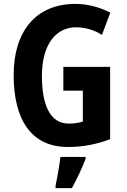

<svg xmlns="http://www.w3.org/2000/svg" viewBox="-20 -744 651 985"><path d="M305 -401V-279H405V-120C381 -114 365 -110 332 -110C233 -110 195 -213 195 -355C195 -517 268 -604 370 -604C418 -604 466 -589 503 -565L546 -679C495 -706 431 -724 367 -724C163 -724 50 -582 50 -359C50 -129 141 10 328 10C410 10 475 -4 545 -30V-401ZM419 71V61H290C285 104 273 172 265 208V221H349C376 172 401 118 419 71Z"/></svg>

Font: Noto Sans Sinhala Condensed
Style: Bold
Weight: 700
Width: 3
Designer: Jelle Bosma - Monotype Design Team
Foundry: Monotype Imaging Inc.
Version: Version 2.006